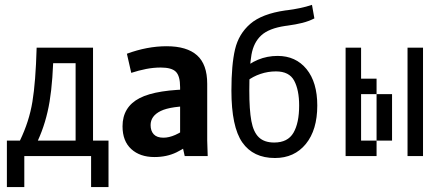

<svg xmlns="http://www.w3.org/2000/svg" viewBox="-20 -630 1790 775"><path d="M132.8 -62.5H285.2V-375H156.2L196.3 -437.5Q194.3 -305.7 180.2 -220.2Q166 -134.8 132.8 -62.5ZM355.5 -62.5H418V125H347.7V0H78.1V125H7.8V-62.5H60.5Q97.7 -139.6 110.8 -219.2Q124 -298.8 127.9 -437.5H355.5Z M628.9 -357.4Q599.6 -357.4 569.8 -351.6Q540 -345.7 509.8 -335.9L492.2 -413.1Q574.2 -443.4 652.3 -443.4Q734.4 -443.4 775.4 -406.7Q816.4 -370.1 816.4 -292V-62.5L818.4 0H725.6L707 -83V-278.3Q707 -323.2 689.9 -340.3Q672.9 -357.4 628.9 -357.4ZM587.9 -125Q587.9 -101.6 600.6 -87.9Q613.3 -74.2 639.6 -74.2Q662.1 -74.2 687.5 -85.4Q712.9 -96.7 752 -124L755.9 -127L782.2 -73.2Q781.2 -72.3 779.3 -71.3Q731.4 -34.2 692.4 -15.1Q653.3 3.9 603.5 3.9Q544.9 3.9 509.8 -28.3Q474.6 -60.5 474.6 -120.1Q474.6 -198.2 543.5 -233.9Q612.3 -269.5 768.6 -269.5V-202.1Q669.9 -202.1 628.9 -182.1Q587.9 -162.1 587.9 -125Z M1139.6 -526.4 1131.8 -525.4Q1065.4 -515.6 1034.7 -487.3Q1003.9 -459 995.1 -409.7Q986.3 -360.4 986.3 -264.6Q986.3 -186.5 994.6 -141.6Q1002.9 -96.7 1024.9 -75.7Q1046.9 -54.7 1086.9 -54.7Q1141.6 -54.7 1164.6 -94.2Q1187.5 -133.8 1187.5 -204.1Q1187.5 -266.6 1167.5 -304.2Q1147.5 -341.8 1093.8 -341.8Q1061.5 -341.8 1031.2 -331.5Q1001 -321.3 978.5 -303.7L952.1 -342.8Q1016.6 -404.3 1100.6 -404.3Q1173.8 -404.3 1217.3 -351.1Q1260.7 -297.9 1260.7 -204.1Q1260.7 -105.5 1214.4 -48.8Q1168 7.8 1089.8 7.8Q1002 7.8 958 -55.2Q914.1 -118.2 914.1 -264.6Q914.1 -368.2 928.7 -430.7Q943.4 -493.2 990.2 -533.7Q1037.1 -574.2 1131.8 -587.9L1140.6 -588.9Q1164.1 -591.8 1189.9 -597.2Q1215.8 -602.5 1239.3 -610.4L1249 -555.7Q1225.6 -543.9 1200.2 -537.6Q1174.8 -531.2 1139.6 -526.4Z M1437.5 -437.5V-375H1375V-437.5ZM1437.5 -375V-312.5H1375V-375ZM1500 -62.5V0H1437.5V-62.5ZM1437.5 -62.5V0H1375V-62.5ZM1437.5 -125V-62.5H1375V-125ZM1437.5 -187.5V-125H1375V-187.5ZM1437.5 -250V-187.5H1375V-250ZM1437.5 -312.5V-250H1375V-312.5ZM1687.5 -125V-62.5H1625V-125ZM1687.5 -187.5V-125H1625V-187.5ZM1687.5 -250V-187.5H1625V-250ZM1500 -312.5V-250H1437.5V-312.5ZM1687.5 -437.5V-375H1625V-437.5ZM1687.5 -375V-312.5H1625V-375ZM1687.5 -312.5V-250H1625V-312.5ZM1687.5 -62.5V0H1625V-62.5ZM1562.5 -250V-187.5H1500V-250ZM1562.5 -187.5V-125H1500V-187.5ZM1562.5 -125V-62.5H1500V-125Z"/></svg>

Font: Sudo Var
Style: Regular
Weight: 400
Monospace: yes
Designer: Jens Kutilek
Foundry: Jens Kutilek
Version: Version 0.065;FEAKit 1.0